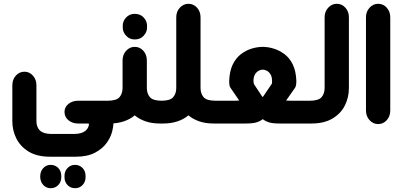

<svg xmlns="http://www.w3.org/2000/svg" viewBox="-20 -651 2122 1012"><path d="M553 -120 578 -1Q578 2 577.5 4.5Q577 7 577 11L575 24Q569 64 545 98.5Q521 133 480.5 154Q440 175 380 175H244Q175 175 131 148Q87 121 66 78.5Q45 36 45 -12V-201Q45 -232 63.5 -252.5Q82 -273 109 -273Q135 -273 153.5 -252.5Q172 -232 172 -201V-12Q172 0 175.5 12Q179 24 187 33.5Q195 43 211.5 49Q228 55 253 55H370Q392 55 406.5 50.5Q421 46 429.5 39Q438 32 442.5 24Q447 16 448 9L449 5Q449 0 446 0H391Q362 0 341 -17Q320 -34 320 -61Q320 -87 341 -103.5Q362 -120 391 -120ZM192 283V276Q193 251 208.5 234.5Q224 218 247 218Q271 218 287 234.5Q303 251 303 276V283Q303 308 287 324.5Q271 341 247 341Q224 341 208.5 324.5Q193 308 192 283ZM320 283V276Q320 251 336 234.5Q352 218 376 218Q399 218 415 234.5Q431 251 431 276V283Q431 308 415 324.5Q399 341 376 341Q352 341 336 324.5Q320 308 320 283Z M690 -443Q662 -443 644 -463.5Q626 -484 627 -507V-513Q626 -538 644 -558Q662 -578 690 -578Q720 -578 738 -558Q756 -538 755 -513V-507Q756 -484 738 -463.5Q720 -443 690 -443ZM838 -120V0H824Q780 0 747 -11.5Q714 -23 690 -43Q667 -23 633 -11.5Q599 0 557 0H543V-120H547Q594 -120 610 -139Q626 -158 626 -187V-332Q626 -363 645 -383.5Q664 -404 690 -404Q717 -404 735.5 -383.5Q754 -363 754 -332V-187Q754 -158 770 -139Q786 -120 834 -120Z M1121 -120V0H1107Q1063 0 1030 -11.5Q997 -23 973 -43Q950 -23 916 -11.5Q882 0 840 0H826V-120H830Q877 -120 893 -139Q909 -158 909 -187V-560Q909 -590 928 -610.5Q947 -631 973 -631Q1000 -631 1018.5 -610.5Q1037 -590 1037 -560V-187Q1037 -158 1053 -139Q1069 -120 1117 -120Z M1109 0V-120H1182Q1198 -120 1212.5 -120Q1227 -120 1241 -121L1195 -188Q1191 -193 1189.5 -202.5Q1188 -212 1188 -225Q1190 -277 1207 -311.5Q1224 -346 1250.5 -366Q1277 -386 1307 -395Q1337 -404 1365 -404Q1392 -404 1422 -395Q1452 -386 1479 -366Q1506 -346 1523 -311.5Q1540 -277 1542 -225Q1542 -198 1535 -188L1488 -121Q1502 -120 1517 -120Q1532 -120 1547 -120H1620V0H1455Q1417 0 1398 -6Q1379 -12 1365 -23Q1351 -12 1332 -6Q1313 0 1274 0ZM1411 -207Q1413 -209 1413.5 -213.5Q1414 -218 1414 -223Q1414 -245 1406.5 -258Q1399 -271 1387.5 -277.5Q1376 -284 1365 -284Q1354 -284 1342.5 -277.5Q1331 -271 1323.5 -258Q1316 -245 1316 -223Q1316 -218 1317 -213.5Q1318 -209 1319 -207L1362 -142Q1363 -142 1363.5 -141Q1364 -140 1365 -140Q1366 -140 1366.5 -141Q1367 -142 1367 -142Z M1608 0V-120H1612Q1659 -120 1675 -139Q1691 -158 1691 -187V-560Q1691 -590 1710 -610.5Q1729 -631 1755 -631Q1782 -631 1800.5 -610.5Q1819 -590 1819 -560V-187Q1819 -137 1797.5 -94.5Q1776 -52 1732 -26Q1688 0 1622 0Z M1909 -560Q1909 -590 1928 -610.5Q1947 -631 1973 -631Q2000 -631 2018.5 -610.5Q2037 -590 2037 -560V-69Q2037 -38 2018.5 -17.5Q2000 3 1973 3Q1947 3 1928 -17.5Q1909 -38 1909 -69Z"/></svg>

Font: Beiruti ExtraBold
Style: Regular
Weight: 800
Designer: Arlette Boutros
Foundry: Boutros
Version: Version 1.41